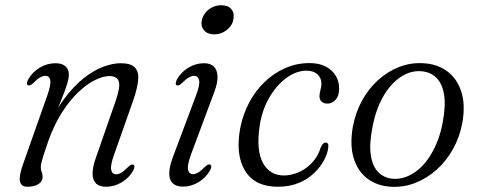

<svg xmlns="http://www.w3.org/2000/svg" viewBox="-20 -703 1824 732"><path d="M87 -378Q82.5 -380 82.8 -385.8Q83 -391.5 87.5 -400Q103.5 -428.5 131.8 -445.2Q160 -462 192 -462Q215 -462 228.8 -451Q242.5 -440 242.5 -418.5Q242.5 -405.5 237.5 -388Q232.5 -370.5 222.2 -343.8Q212 -317 195.2 -276Q178.5 -235 154 -175L156.5 -201Q186.5 -274.5 223.5 -324.5Q260.5 -374.5 299.2 -405Q338 -435.5 374.5 -448.8Q411 -462 439.5 -462Q479.5 -462 494.8 -445.2Q510 -428.5 506.8 -397Q503.5 -365.5 488 -320.5L415 -113.5Q400 -72 404 -55.2Q408 -38.5 422.5 -38.5Q431.5 -38.5 442.2 -44.5Q453 -50.5 468 -66Q475 -72.5 479.8 -74.8Q484.5 -77 488.5 -75Q493 -72.5 492.5 -66.8Q492 -61 488 -53Q472 -24.5 443.8 -7.8Q415.5 9 384 9Q359.5 9 346.5 -3.2Q333.5 -15.5 333 -40Q332.5 -64.5 345 -100L420 -315.5Q439.5 -371 433 -392Q426.5 -413 397 -413Q373.5 -413 342.8 -398Q312 -383 279.2 -352.2Q246.5 -321.5 216.2 -274.2Q186 -227 163.5 -163.5Q152 -130.5 146 -111.5Q140 -92.5 137.8 -82.8Q135.5 -73 135.5 -66Q135.5 -54.5 139 -47Q142.5 -39.5 142.5 -28.5Q142.5 -11.5 126.5 -1.2Q110.5 9 84.5 9Q61 9 56.2 -11Q51.5 -31 68 -77.5L160.5 -339.5Q175 -381 171.5 -397.5Q168 -414 153 -414Q144.5 -414 133.5 -408.2Q122.5 -402.5 107.5 -387Q100.5 -380.5 95.8 -378.2Q91 -376 87 -378Z M708 -113.5Q693 -72.5 697 -55.8Q701 -39 715.5 -39Q724.5 -39 735 -45Q745.5 -51 761 -66.5Q768 -73 772.5 -75Q777 -77 781.5 -75.5Q786 -73 785.5 -67.2Q785 -61.5 781 -53.5Q764.5 -25 736.5 -8.2Q708.5 8.5 677 8.5Q652.5 8.5 639 -3.8Q625.5 -16 625.2 -40.5Q625 -65 638 -101L727.5 -339.5Q743 -381 739 -397.5Q735 -414 720 -414Q711.5 -414 700.8 -408.2Q690 -402.5 674.5 -387Q667.5 -380.5 663 -378.2Q658.5 -376 654 -378Q649.5 -380 650 -385.8Q650.5 -391.5 654.5 -400Q670.5 -428.5 698.5 -445.2Q726.5 -462 758 -462Q781.5 -462 794.8 -449.8Q808 -437.5 809.2 -412.8Q810.5 -388 796.5 -351ZM796.5 -572Q771.5 -572 758.2 -587.2Q745 -602.5 749 -623.5Q752 -640 762.5 -653.5Q773 -667 789 -675Q805 -683 823.5 -683Q850 -683 862.2 -668Q874.5 -653 870 -631Q868 -614.5 857.2 -601.2Q846.5 -588 831 -580Q815.5 -572 796.5 -572Z M1148.5 -433.5Q1109 -433.5 1071 -405.2Q1033 -377 1005.5 -328.8Q978 -280.5 969.5 -220Q956.5 -128 983 -80.8Q1009.5 -33.5 1064 -34Q1092 -34.5 1119.8 -46.8Q1147.5 -59 1170.2 -83.2Q1193 -107.5 1203.5 -143Q1208.5 -152 1212.5 -155.8Q1216.5 -159.5 1221.5 -159.5Q1227.5 -159.5 1230.2 -154.5Q1233 -149.5 1231.5 -140Q1229 -118.5 1215.8 -93Q1202.5 -67.5 1178.5 -44Q1154.5 -20.5 1119.5 -5.8Q1084.5 9 1039 9Q951.5 9 914.2 -52.2Q877 -113.5 896 -215Q906 -266.5 929.8 -311.5Q953.5 -356.5 988.5 -390.2Q1023.5 -424 1067.2 -443.2Q1111 -462.5 1160 -462.5Q1197.5 -462.5 1222.8 -448.8Q1248 -435 1260.8 -412.8Q1273.5 -390.5 1273 -364Q1272.5 -336.5 1259 -322.2Q1245.5 -308 1228.5 -308Q1214 -308 1206 -315.8Q1198 -323.5 1198 -335.5Q1198 -346.5 1201.5 -358.8Q1205 -371 1205.5 -383.5Q1205.5 -406 1190.2 -419.8Q1175 -433.5 1148.5 -433.5Z M1591.5 -462Q1645 -460 1683.2 -432.5Q1721.5 -405 1738.2 -355Q1755 -305 1742.5 -234Q1732.5 -180.5 1707.2 -135Q1682 -89.5 1645.2 -56.5Q1608.5 -23.5 1564.2 -6Q1520 11.5 1471.5 9Q1420 6.5 1382.5 -20.8Q1345 -48 1329 -98.2Q1313 -148.5 1325 -218.5Q1335 -273 1359.8 -318.5Q1384.5 -364 1420.8 -397Q1457 -430 1500.5 -447.2Q1544 -464.5 1591.5 -462ZM1477 -21.5Q1502.5 -19.5 1526.8 -28.2Q1551 -37 1573.2 -55Q1595.5 -73 1614 -100Q1632.5 -127 1646.5 -161.5Q1660.5 -196 1668 -237.5Q1680 -301.5 1672.8 -343.5Q1665.5 -385.5 1643 -407.2Q1620.5 -429 1586 -431.5Q1561 -433.5 1537.2 -424.8Q1513.5 -416 1492 -398Q1470.5 -380 1452.2 -353.2Q1434 -326.5 1420.5 -291.8Q1407 -257 1399.5 -215.5Q1387 -151.5 1394 -109.5Q1401 -67.5 1422.8 -46Q1444.5 -24.5 1477 -21.5Z"/></svg>

Font: Fraunces Light
Style: Italic
Weight: 300
Italic angle: -16°
Version: Version 1.000;[b76b70a41]